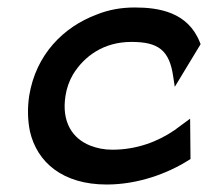

<svg xmlns="http://www.w3.org/2000/svg" viewBox="-20 -482 556 513"><path d="M58 -226C53 -193 54 -160 60 -131C79 -48 148 11 265 11C348 11 427 -18 484 -54L489 -57L488 -165L446 -134C402 -104 346 -82 280 -82C258 -82 239 -86 221 -93C173 -112 144 -157 155 -226C158 -246 165 -266 175 -283C205 -332 257 -370 331 -370C402 -370 433 -349 443 -276L447 -250L516 -364L514 -369C482 -450 404 -462 340 -462C304 -462 270 -456 238 -443C150 -410 76 -337 58 -226Z"/></svg>

Font: Charger Pro
Style: ExBdObl
Weight: 400
Designer: Jasper
Foundry: Cannot Into Space Fonts
Version: Version 1.09